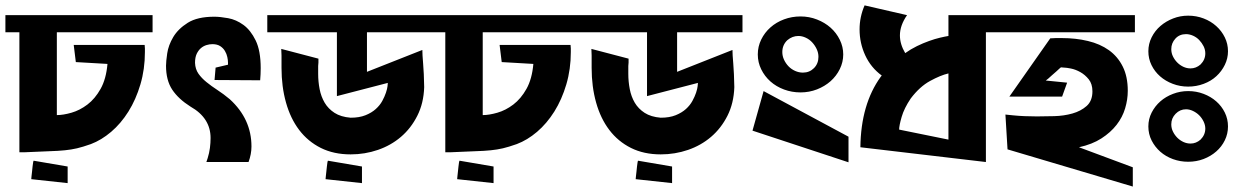

<svg xmlns="http://www.w3.org/2000/svg" viewBox="-22 -600 4595 711"><path d="M543 -480.5H188.5V-173.8Q211.9 -173.8 242.7 -182.6Q273.4 -191.4 301.8 -212.9Q330.1 -234.4 350.6 -271Q371.1 -307.6 376 -363.3L258.8 -370.1L251 -433.6H513.7Q514.6 -426.8 514.6 -420.4Q514.6 -414.1 514.6 -407.2Q514.6 -343.8 498 -287.6Q481.4 -231.4 453.6 -187Q425.8 -142.6 389.6 -111.8Q353.5 -81.1 314.5 -66.4Q284.2 -55.7 263.2 -50.8Q242.2 -45.9 218.3 -43.5Q194.3 -41 160.2 -40Q126 -39.1 68.4 -36.1H49.8V-480.5H-2V-543.9H543ZM102.5 -4.9 228.5 16.6V78.1L93.8 63.5L94.7 52.7Q95.7 44.9 96.7 35.2Q97.7 25.4 98.6 16.6Q99.6 7.8 100.6 2Q101.6 -3.9 102.5 -4.9Z M898.4 0H742.2L747.1 -14.6Q752.9 -33.2 755.4 -52.2Q757.8 -71.3 757.8 -88.9Q757.8 -163.1 683.6 -205.1Q638.7 -233.4 615.7 -268.1Q592.8 -302.7 592.8 -356.4Q592.8 -372.1 597.2 -402.3Q601.6 -432.6 619.6 -462.9Q637.7 -493.2 673.3 -515.6Q709 -538.1 771.5 -538.1Q793 -538.1 822.8 -532.7Q852.5 -527.3 879.4 -507.8Q906.2 -488.3 924.8 -450.2Q943.4 -412.1 943.4 -347.7Q943.4 -336.9 942.9 -325.2Q942.4 -313.5 941.4 -302.7L772.5 -303.7L776.4 -349.6L822.3 -360.4V-368.2Q822.3 -377 819.8 -388.7Q817.4 -400.4 811 -411.1Q804.7 -421.9 793.5 -429.2Q782.2 -436.5 764.6 -436.5Q753.9 -436.5 742.7 -433.1Q731.4 -429.7 722.2 -421.9Q712.9 -414.1 706.5 -400.9Q700.2 -387.7 700.2 -367.2Q701.2 -343.8 712.9 -327.1Q724.6 -310.5 742.7 -295.9Q760.7 -281.2 783.2 -266.6Q805.7 -252 829.1 -232.4Q909.2 -159.2 909.2 -57.6Q909.2 -29.3 898.4 0Z M1548.8 -277.3Q1546.9 -217.8 1523.4 -171.4Q1500 -125 1462.9 -93.3Q1425.8 -61.5 1377.4 -44.9Q1329.1 -28.3 1276.4 -28.3Q1213.9 -28.3 1166 -52.2Q1118.2 -76.2 1085.9 -118.7Q1053.7 -161.1 1037.1 -220.2Q1020.5 -279.3 1020.5 -348.6V-370.1Q1020.5 -382.8 1020.5 -394.5Q1020.5 -406.2 1019.5 -418.9L1157.2 -382.8Q1157.2 -375 1157.2 -368.2Q1157.2 -361.3 1156.2 -355.5V-326.2Q1156.2 -297.9 1161.6 -270Q1167 -242.2 1180.2 -219.7Q1193.4 -197.3 1216.8 -182.1Q1240.2 -167 1276.4 -164.1Q1308.6 -164.1 1331.5 -173.3Q1354.5 -182.6 1369.6 -196.3Q1384.8 -210 1393.6 -226.1Q1402.3 -242.2 1407.2 -256.8Q1412.1 -271.5 1413.1 -281.2Q1414.1 -291 1414.1 -293L1225.6 -244.1V-480.5H967.8V-543.9H1579.1V-480.5H1336.9V-334L1542 -415Q1542 -398.4 1544.9 -364.3Q1547.9 -330.1 1548.8 -277.3ZM1183.6 63.5 1184.6 52.7Q1185.5 44.9 1186.5 35.2Q1187.5 25.4 1188.5 16.6Q1189.5 7.8 1190.4 2Q1191.4 -3.9 1192.4 -4.9L1318.4 16.6V78.1Z M2120.1 -480.5H1765.6V-173.8Q1789.1 -173.8 1819.8 -182.6Q1850.6 -191.4 1878.9 -212.9Q1907.2 -234.4 1927.7 -271Q1948.2 -307.6 1953.1 -363.3L1835.9 -370.1L1828.1 -433.6H2090.8Q2091.8 -426.8 2091.8 -420.4Q2091.8 -414.1 2091.8 -407.2Q2091.8 -343.8 2075.2 -287.6Q2058.6 -231.4 2030.8 -187Q2002.9 -142.6 1966.8 -111.8Q1930.7 -81.1 1891.6 -66.4Q1861.3 -55.7 1840.3 -50.8Q1819.3 -45.9 1795.4 -43.5Q1771.5 -41 1737.3 -40Q1703.1 -39.1 1645.5 -36.1H1627V-480.5H1575.2V-543.9H2120.1ZM1679.7 -4.9 1805.7 16.6V78.1L1670.9 63.5L1671.9 52.7Q1672.9 44.9 1673.8 35.2Q1674.8 25.4 1675.8 16.6Q1676.8 7.8 1677.7 2Q1678.7 -3.9 1679.7 -4.9Z M2697.3 -277.3Q2695.3 -217.8 2671.9 -171.4Q2648.4 -125 2611.3 -93.3Q2574.2 -61.5 2525.9 -44.9Q2477.5 -28.3 2424.8 -28.3Q2362.3 -28.3 2314.5 -52.2Q2266.6 -76.2 2234.4 -118.7Q2202.1 -161.1 2185.5 -220.2Q2168.9 -279.3 2168.9 -348.6V-370.1Q2168.9 -382.8 2168.9 -394.5Q2168.9 -406.2 2168 -418.9L2305.7 -382.8Q2305.7 -375 2305.7 -368.2Q2305.7 -361.3 2304.7 -355.5V-326.2Q2304.7 -297.9 2310.1 -270Q2315.4 -242.2 2328.6 -219.7Q2341.8 -197.3 2365.2 -182.1Q2388.7 -167 2424.8 -164.1Q2457 -164.1 2480 -173.3Q2502.9 -182.6 2518.1 -196.3Q2533.2 -210 2542 -226.1Q2550.8 -242.2 2555.7 -256.8Q2560.5 -271.5 2561.5 -281.2Q2562.5 -291 2562.5 -293L2374 -244.1V-480.5H2116.2V-543.9H2727.5V-480.5H2485.4V-334L2690.4 -415Q2690.4 -398.4 2693.4 -364.3Q2696.3 -330.1 2697.3 -277.3ZM2332 63.5 2333 52.7Q2334 44.9 2335 35.2Q2335.9 25.4 2336.9 16.6Q2337.9 7.8 2338.9 2Q2339.8 -3.9 2340.8 -4.9L2466.8 16.6V78.1Z M2784.2 -398.4Q2784.2 -427.7 2796.9 -453.6Q2809.6 -479.5 2831.1 -498.5Q2852.5 -517.6 2881.3 -528.3Q2910.2 -539.1 2942.4 -539.1Q2974.6 -539.1 3003.4 -527.8Q3032.2 -516.6 3053.7 -497.6Q3075.2 -478.5 3087.9 -452.6Q3100.6 -426.8 3100.6 -398.4Q3100.6 -370.1 3087.9 -344.2Q3075.2 -318.4 3053.7 -299.3Q3032.2 -280.3 3003.4 -269Q2974.6 -257.8 2942.4 -257.8Q2910.2 -257.8 2881.3 -268.6Q2852.5 -279.3 2831.1 -298.3Q2809.6 -317.4 2796.9 -343.3Q2784.2 -369.1 2784.2 -398.4ZM2893.6 -451.2Q2875 -433.6 2875 -407.2Q2875 -392.6 2881.3 -378.9Q2887.7 -365.2 2897.9 -354.5Q2908.2 -343.8 2922.4 -337.4Q2936.5 -331.1 2951.2 -331.1Q2975.6 -331.1 2992.2 -347.7Q3008.8 -364.3 3008.8 -389.6Q3008.8 -404.3 3002.4 -418Q2996.1 -431.6 2985.8 -442.9Q2975.6 -454.1 2961.9 -460.4Q2948.2 -466.8 2934.6 -466.8Q2912.1 -466.8 2893.6 -451.2ZM3120.1 -93.8V1L2764.6 -116.2L2805.7 -262.7Z M3490.2 -83V-328.1Q3460.9 -321.3 3422.4 -300.3Q3383.8 -279.3 3350.6 -235.4Q3326.2 -199.2 3316.9 -167Q3307.6 -134.8 3307.6 -120.1ZM3330.1 -403.3Q3350.6 -418 3373.5 -429.2Q3396.5 -440.4 3418.5 -448.2Q3440.4 -456.1 3459 -460.4Q3477.5 -464.8 3490.2 -466.8V-543.9H3656.2V-480.5H3628.9V0L3164.1 -54.7Q3166 -213.9 3239.3 -315.4L3243.2 -320.3Q3203.1 -349.6 3182.1 -395Q3161.1 -440.4 3161.1 -491.2Q3161.1 -537.1 3179.7 -580.1L3336.9 -543.9Q3310.5 -505.9 3310.5 -468.8Q3310.5 -436.5 3330.1 -403.3Z M4172.9 19.5V90.8L3709 -46.9L3701.2 -175.8L3729.5 -172.9Q3749 -170.9 3771.5 -169.9Q3793.9 -168.9 3817.4 -168.9Q3846.7 -168.9 3882.3 -169.9Q3918 -170.9 3949.2 -179.7Q3980.5 -188.5 4002 -207.5Q4023.4 -226.6 4023.4 -261.7Q4023.4 -289.1 4009.8 -306.2Q3996.1 -323.2 3978.5 -333Q3960.9 -342.8 3943.8 -346.2Q3926.8 -349.6 3918.9 -349.6L3907.2 -350.6Q3906.2 -350.6 3901.4 -346.2Q3896.5 -341.8 3889.2 -335Q3881.8 -328.1 3873.5 -321.3Q3865.2 -314.5 3859.4 -308.6L3850.6 -301.8L3929.7 -293.9L3911.1 -242.2H3715.8L3867.2 -458L3887.7 -459H3910.2Q3961.9 -459 4006.8 -448.2Q4051.8 -437.5 4084.5 -414.1Q4117.2 -390.6 4135.7 -353.5Q4154.3 -316.4 4154.3 -263.7Q4154.3 -231.4 4144.5 -198.7Q4134.8 -166 4112.8 -137.7Q4090.8 -109.4 4056.6 -87.4Q4022.5 -65.4 3973.6 -54.7ZM4180.7 -543.9V-480.5H3651.4V-543.9Z M4377.9 -542Q4408.2 -542 4435.1 -531.7Q4461.9 -521.5 4481.9 -503.4Q4502 -485.4 4513.7 -461.4Q4525.4 -437.5 4525.4 -410.2Q4525.4 -383.8 4513.7 -359.9Q4502 -335.9 4482.4 -317.9Q4462.9 -299.8 4435.5 -289.6Q4408.2 -279.3 4377.9 -279.3Q4347.7 -279.3 4320.8 -289.6Q4293.9 -299.8 4273.9 -317.4Q4253.9 -335 4242.2 -358.9Q4230.5 -382.8 4230.5 -410.2Q4230.5 -437.5 4242.7 -461.9Q4254.9 -486.3 4275.4 -503.9Q4295.9 -521.5 4322.3 -531.7Q4348.6 -542 4377.9 -542ZM4423.8 -361.3Q4441.4 -378.9 4441.4 -402.3Q4441.4 -416 4435.1 -428.7Q4428.7 -441.4 4418.9 -451.7Q4409.2 -461.9 4396 -467.8Q4382.8 -473.6 4370.1 -473.6Q4345.7 -473.6 4330.6 -457Q4315.4 -440.4 4315.4 -418Q4315.4 -403.3 4321.8 -390.6Q4328.1 -377.9 4337.9 -368.2Q4347.7 -358.4 4360.4 -352.5Q4373 -346.7 4386.7 -346.7Q4407.2 -346.7 4423.8 -361.3ZM4377.9 -262.7Q4408.2 -262.7 4435.1 -252.4Q4461.9 -242.2 4481.9 -224.6Q4502 -207 4513.7 -183.1Q4525.4 -159.2 4525.4 -131.8Q4525.4 -104.5 4513.7 -80.6Q4502 -56.6 4481.9 -39.1Q4461.9 -21.5 4435.1 -11.2Q4408.2 -1 4377.9 -1Q4348.6 -1 4321.8 -10.7Q4294.9 -20.5 4274.9 -38.1Q4254.9 -55.7 4242.7 -79.6Q4230.5 -103.5 4230.5 -131.8Q4230.5 -159.2 4242.7 -183.1Q4254.9 -207 4274.9 -224.6Q4294.9 -242.2 4321.8 -252.4Q4348.6 -262.7 4377.9 -262.7ZM4423.8 -83Q4441.4 -100.6 4441.4 -124Q4441.4 -136.7 4435.1 -149.9Q4428.7 -163.1 4418.9 -172.9Q4409.2 -182.6 4396 -189Q4382.8 -195.3 4370.1 -195.3Q4347.7 -195.3 4331.5 -178.7Q4315.4 -162.1 4315.4 -139.6Q4315.4 -125 4321.8 -112.3Q4328.1 -99.6 4337.9 -89.8Q4347.7 -80.1 4360.4 -74.2Q4373 -68.4 4386.7 -68.4Q4407.2 -68.4 4423.8 -83Z"/></svg>

Font: Shorif Bongobondhu ANSI V2
Style: Regular
Weight: 400
Designer: Shorif Uddin Shishir, Shorif art & Design, e-mail : shorifart@gmail.com, facebook : Shorif2001
Foundry: Lipighor Font Foundry
Version: Designed By Shorif Uddin Shishir | Build By Niladri Shekhar 